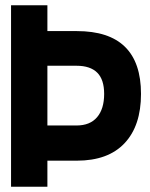

<svg xmlns="http://www.w3.org/2000/svg" viewBox="-20 -710 570 730"><path d="M271 -232.9Q322.3 -232.9 349.1 -264.4Q376 -295.9 376 -353Q376 -407.7 349.6 -433.8Q323.2 -460 271 -460H160.2V-232.9ZM272 -99.1H160.2V0H22V-689.9H160.2V-591.8H272Q516.1 -591.8 516.1 -353Q516.1 -231.9 453.6 -165.5Q391.1 -99.1 272 -99.1Z"/></svg>

Font: TitilliumText25L
Style: 999 wt
Weight: 900
Designer: Accademia di Belle Arti di Urbino and others
Foundry: Accademia di Belle Arti di Urbino and others.
Version: Version 25.000